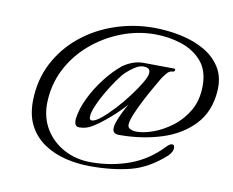

<svg xmlns="http://www.w3.org/2000/svg" viewBox="-65 -512 857 707"><g transform="rotate(10 363.5 -158.5)"><path d="M313 113Q267 113 222.5 102.5Q178 92 142 68.5Q106 45 85 7Q64 -31 64 -86Q65 -166 98 -229.5Q131 -293 186.5 -338Q242 -383 312 -406.5Q382 -430 456 -430Q508 -430 558 -419.5Q608 -409 647 -386.5Q686 -364 708 -328.5Q730 -293 727 -243Q722 -164 675.5 -114.5Q629 -65 556 -42Q483 -19 398 -19Q374 -19 374 -39Q374 -52 381 -70Q388 -88 397 -106Q406 -124 413 -135Q396 -116 377.5 -98.5Q359 -81 339 -65Q320 -49 297.5 -35Q275 -21 249 -21Q239 -21 235 -27Q231 -33 231 -42V-50Q236 -89 256.5 -130.5Q277 -172 306 -209Q335 -246 365 -270Q382 -282 401 -289Q420 -296 440 -296L555 -295Q560 -295 560 -291Q560 -283 551 -283Q540 -283 530 -271Q520 -259 515 -251Q508 -239 493.5 -214Q479 -189 463.5 -159Q448 -129 437 -102.5Q426 -76 426 -61Q426 -52 435.5 -47Q445 -42 460 -42Q486 -42 521 -54.5Q556 -67 590.5 -93Q625 -119 647.5 -158Q670 -197 670 -251Q670 -308 640.5 -342Q611 -376 564 -391.5Q517 -407 465 -407Q400 -407 338.5 -383Q277 -359 227 -316Q177 -273 147.5 -214.5Q118 -156 117 -86Q117 -32 143 9.5Q169 51 213.5 74.5Q258 98 313 98Q390 98 458 73Q526 48 578 -8Q589 -19 597 -19Q606 -19 606 -6Q606 0 602 8Q598 16 590 24Q529 79 463.5 96Q398 113 313 113ZM290 -54Q302 -54 323.5 -71.5Q345 -89 370 -116Q395 -143 417 -172.5Q439 -202 453.5 -226.5Q468 -251 468 -264Q468 -275 461 -279Q454 -283 444 -283Q428 -283 410 -271Q392 -259 381 -248Q369 -237 352.5 -213.5Q336 -190 319.5 -162Q303 -134 292 -108Q281 -82 281 -66Q281 -54 290 -54Z"/></g></svg>

Font: Italianno
Style: Regular
Weight: 400
Designer: Robert E. Leuschke
Foundry: Robert E. Leuschke
Version: Version 1.100; ttfautohint (v1.8.3)